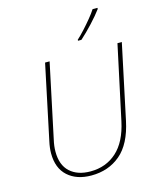

<svg xmlns="http://www.w3.org/2000/svg" viewBox="-137 -1043 941 1148"><g transform="rotate(-15 333.0 -469.5)"><path d="M285 10Q194 10 139.5 -39Q85 -88 85 -180Q85 -214 94 -254L191 -714H219L122 -256Q113 -217 113 -183Q113 -100 159.5 -57.5Q206 -15 286 -15Q382 -15 448.5 -75Q515 -135 541 -257L639 -714H666L568 -252Q539 -115 465 -52.5Q391 10 285 10ZM415 -789V-795Q437 -815 462.5 -843Q488 -871 511 -899Q534 -927 548 -949H578V-942Q553 -908 513 -865Q473 -822 436 -789Z"/></g></svg>

Font: Noto Sans Disp Thin
Style: Italic
Weight: 100
Italic angle: -12°
Designer: Monotype Design Team
Foundry: Monotype Imaging Inc.
Version: Version 2.000;GOOG;noto-source:20170915:90ef993387c0